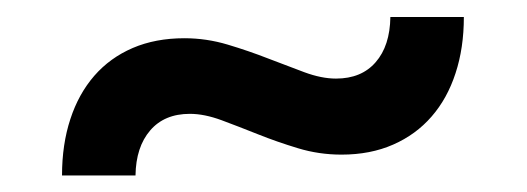

<svg xmlns="http://www.w3.org/2000/svg" viewBox="-20 -409 620 226"><path d="M375.5 -316.5Q405.5 -316.5 422.2 -335.8Q439 -355 439.5 -389H526Q526 -352.5 516.2 -322.8Q506.5 -293 488 -271.8Q469.5 -250.5 442.8 -238.8Q416 -227 382 -227Q355.5 -227 330.8 -234.5Q306 -242 283.5 -251Q261 -260 240.8 -267.5Q220.5 -275 203.5 -275Q173.5 -275 156.8 -255.5Q140 -236 139.5 -202.5H53Q53 -239 62.8 -268.8Q72.5 -298.5 91 -319.8Q109.5 -341 136.2 -352.5Q163 -364 197 -364Q223 -364 248 -356.5Q273 -349 295.5 -340.2Q318 -331.5 338.2 -324Q358.5 -316.5 375.5 -316.5Z"/></svg>

Font: Lato Semibold
Style: Italic
Weight: 600
Italic angle: -7°
Designer: Lukasz Dziedzic
Foundry: tyPoland Lukasz Dziedzic
Version: Version 2.006; 2014-01-15